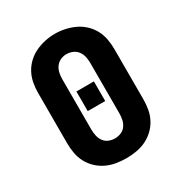

<svg xmlns="http://www.w3.org/2000/svg" viewBox="-176 -873 951 1008"><g transform="rotate(-30 300.0 -369.0)"><path d="M300 8Q270 8 239.5 3Q209 -2 181.5 -15Q154 -28 131.5 -49Q109 -70 94.5 -97Q80 -124 74.5 -154.5Q69 -185 69 -215V-520Q69 -550 74.5 -580.5Q80 -611 94.5 -638Q109 -665 131.5 -686Q154 -707 181.5 -720Q209 -733 239.5 -739.5Q270 -746 300 -746Q330 -746 360.5 -739.5Q391 -733 418.5 -720Q446 -707 468.5 -686Q491 -665 505.5 -638Q520 -611 525.5 -580.5Q531 -550 531 -520V-215Q531 -185 525.5 -154.5Q520 -124 505.5 -97Q491 -70 468.5 -49Q446 -28 418.5 -15Q391 -2 360.5 3Q330 8 300 8ZM300 -112Q319 -112 337 -119.5Q355 -127 366 -142.5Q377 -158 381 -177Q385 -196 385 -215V-520Q385 -539 381 -558Q377 -577 365.5 -592.5Q354 -608 336 -615.5Q318 -623 299 -623Q280 -623 262.5 -615Q245 -607 234 -591.5Q223 -576 219 -557.5Q215 -539 215 -520V-215Q215 -196 219 -177Q223 -158 234 -142.5Q245 -127 263 -119.5Q281 -112 300 -112ZM247 -308V-427H353V-308Z"/></g></svg>

Font: Iosevka Custom Heavy Extended
Style: Regular
Weight: 900
Width: 7
Monospace: yes
Designer: Belleve Invis
Foundry: Belleve Invis
Version: Version 11.2.4; ttfautohint (v1.8.4)